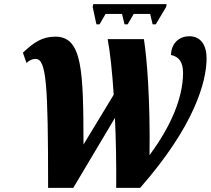

<svg xmlns="http://www.w3.org/2000/svg" viewBox="-20 -902 1012 922"><path d="M443 -785H458L487 -835H566L578 -785H593L622 -835H701L713 -785H728L778 -869L780 -882H428L425 -869ZM211 0H332L532 -336C537 -228 539 -111 538 0H653C913 -296 972 -509 972 -622C972 -684 945 -728 889 -728C846 -728 803 -700 801 -638C838 -630 859 -606 859 -552C859 -429 797 -290 698 -157C702 -422 685 -630 671 -714H497C509 -651 519 -556 526 -447L381 -208C380 -559 377 -726 246 -726C182 -726 142 -698 90 -649L107 -600C122 -612 132 -619 151 -619C203 -619 211 -497 211 0Z"/></svg>

Font: Noto Serif Condensed Black
Style: Italic
Weight: 900
Width: 3
Italic angle: -12°
Designer: Monotype Design Team
Foundry: Monotype Imaging Inc.
Version: Version 2.013